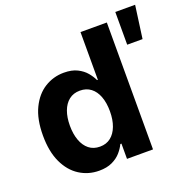

<svg xmlns="http://www.w3.org/2000/svg" viewBox="-135 -895 1019 1034"><g transform="rotate(-20 374.0 -378.0)"><path d="M261.4 8.9Q199.2 8.9 149 -23.3Q98.7 -55.4 69.4 -118.1Q40.1 -180.8 40.1 -272Q40.1 -365.8 70.3 -428.1Q100.5 -490.4 150.7 -521.5Q201 -552.6 261 -552.6Q306.8 -552.6 337.5 -537.1Q368.3 -521.7 387.3 -498.8Q406.2 -475.9 416.2 -453.8H420.8V-727.3H571.7V0H422.6V-87.4H416.2Q405.5 -64.6 386.2 -42.4Q366.8 -20.2 336.1 -5.7Q305.4 8.9 261.4 8.9ZM309.3 -111.5Q345.9 -111.5 371.3 -131.6Q396.7 -151.6 410.3 -187.9Q424 -224.1 424 -272.7Q424 -321.4 410.5 -357.2Q397 -393.1 371.4 -412.6Q345.9 -432.2 309.3 -432.2Q272 -432.2 246.4 -411.9Q220.9 -391.7 207.7 -355.8Q194.6 -320 194.6 -272.7Q194.6 -225.1 207.9 -188.7Q221.2 -152.3 246.6 -131.9Q272 -111.5 309.3 -111.5ZM633.9 -577.4V-764.9H747.5L721.9 -577.4Z"/></g></svg>

Font: InterMG
Style: Bold
Weight: 700
Designer: Rasmus Andersson
Foundry: rsms
Version: Version 3.019;December 26, 2023;FontCreator 15.0.0.2955 64-b